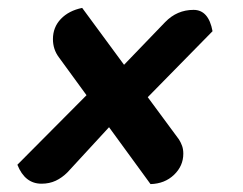

<svg xmlns="http://www.w3.org/2000/svg" viewBox="-20 -474 616 486"><path d="M361 -8 256 -152 151 -38Q137 -24 121 -16.5Q105 -9 85 -9Q43 -9 24 -57L199 -233L129 -329Q114 -349 114 -375Q114 -405 134 -426Q154 -447 188 -454L294 -310L398 -418Q428 -449 470 -449Q508 -449 518 -395L354 -228L433 -121Q438 -113 441 -104.5Q444 -96 444 -85Q444 -54 420.5 -31.5Q397 -9 361 -8Z"/></svg>

Font: Sansita Swashed Black
Style: Regular
Weight: 900
Designer: Pablo Cosgaya
Foundry: Omnibus-Type
Version: Version 1.003; ttfautohint (v1.8.3)